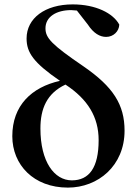

<svg xmlns="http://www.w3.org/2000/svg" viewBox="-20 -839 635 874"><path d="M289 15C427 15 547 -85 547 -244C547 -363 495 -444 360 -537C215 -636 187 -666 187 -710C187 -763 237 -793 304 -793L330 -791L380 -727C406 -687 435 -671 463 -671C497 -671 522 -697 523 -727C495 -779 416 -819 311 -819C185 -819 101 -756 101 -664C101 -600 132 -554 253 -471C124 -442 36 -359 36 -219C36 -89 133 15 289 15ZM278 -454C380 -387 429 -306 429 -201C429 -76 386 -18 307 -18C227 -18 164 -103 164 -254C164 -344 193 -414 278 -454Z"/></svg>

Font: Source Han Serif CN
Style: Bold
Weight: 700
Designer: Ryoko NISHIZUKA 西塚涼子 (kana & ideographs); Frank Grießhammer (Latin, Greek & Cyrillic); Wenlong ZHANG 张文龙 (bopomofo); San
Foundry: Adobe
Version: Version 2.003;hotconv 1.1.1;makeotfexe 2.6.0